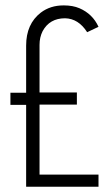

<svg xmlns="http://www.w3.org/2000/svg" viewBox="-20 -708 414 728"><path d="M19.5 -310.5V-356.4H79.1V-535.2Q79.1 -617.2 134.8 -660.2Q170.9 -687.5 220.7 -687.5H222.7Q255.9 -687.5 281.2 -676.8Q331.1 -655.3 353.5 -606.4L310.5 -585.9Q277.3 -637.7 226.6 -638.7Q168 -638.7 141.6 -589.8Q129.9 -566.4 129.9 -538.1V-357.4H271.5V-311.5H129.9V-45.9H353.5V0H79.1V-310.5Z"/></svg>

Font: Post No Bills Colombo
Style: Regular
Weight: 400
Designer: Kosala Senevirathne, Siva Puranthara, Lasantha Premarathna, Tharique Azeez
Foundry: Mooniak
Version: Version 1.220 ; ttfautohint (v1.6)